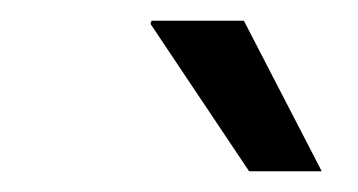

<svg xmlns="http://www.w3.org/2000/svg" viewBox="-20 -740 345 185"><path d="M126 -720H215L290 -575H220L125 -717Z"/></svg>

Font: Chivo
Style: Italic
Weight: 400
Italic angle: -8.05°
Designer: Hector Gatti
Foundry: Omnibus-Type
Version: Version 1.007